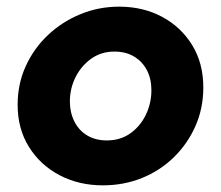

<svg xmlns="http://www.w3.org/2000/svg" viewBox="-20 -545 663 577"><path d="M289 12Q217 12 159 -18.5Q101 -49 67 -103.5Q33 -158 33 -230Q33 -293 57.5 -346.5Q82 -400 124.5 -440Q167 -480 222 -502.5Q277 -525 338 -525Q410 -525 467 -494.5Q524 -464 557.5 -409.5Q591 -355 591 -282Q591 -220 567.5 -166.5Q544 -113 502.5 -72.5Q461 -32 406.5 -10Q352 12 289 12ZM301 -123Q342 -123 372 -144.5Q402 -166 418.5 -200.5Q435 -235 435 -274Q435 -308 421.5 -334Q408 -360 383 -375Q358 -390 324 -390Q284 -390 254 -368.5Q224 -347 207 -313Q190 -279 190 -240Q190 -207 203.5 -180Q217 -153 242 -138Q267 -123 301 -123Z"/></svg>

Font: MuseoModerno
Style: Bold Italic
Weight: 700
Italic angle: -9°
Designer: Pablo Cosgaya, Héctor Gatti, Marcela Romero, and the Authors of The MuseoModerno Project.
Foundry: Omnibus-Type Team
Version: Version 1.003